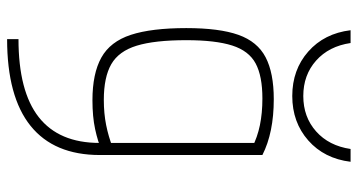

<svg xmlns="http://www.w3.org/2000/svg" viewBox="-253 -533 1006 540"><g transform="rotate(90 250.0 -263.0)"><path d="M90 188Q237 188 309.5 131Q382 74 382 -40V-494L395 -469Q366 -484 332 -491Q298 -498 257 -498Q194 -498 158.5 -479Q123 -460 108 -413Q93 -366 93 -284Q93 -195 108.5 -144.5Q124 -94 160.5 -73Q197 -52 261 -52Q299 -52 331.5 -58.5Q364 -65 395 -77L406 -47Q378 -35 343 -27.5Q308 -20 262 -20Q187 -20 142 -45Q97 -70 78 -128Q59 -186 59 -284Q59 -377 78 -430.5Q97 -484 141 -507Q185 -530 259 -530Q353 -530 416 -498V-41Q416 88 334 154Q252 220 90 220ZM250 -582Q176 -582 125 -627Q74 -672 65 -746H101Q110 -685 150.5 -649Q191 -613 250 -613Q309 -613 349.5 -649Q390 -685 399 -746H435Q426 -672 375 -627Q324 -582 250 -582Z"/></g></svg>

Font: M PLUS 1 Code ExtraLight
Style: Regular
Weight: 250
Designer: Coji Morishita
Foundry: UNDERFOREST DESIGN
Version: Version 1.002